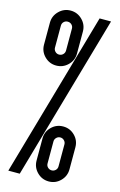

<svg xmlns="http://www.w3.org/2000/svg" viewBox="-134 -943 627 1007"><g transform="rotate(15 179.0 -439.0)"><path d="M119.1 -648.4Q131.8 -648.4 140.6 -657.2Q149.4 -666 149.4 -678.2V-797.4Q149.4 -810.1 140.6 -818.6Q131.8 -827.1 119.1 -827.1Q106.9 -827.1 98.1 -818.6Q89.4 -810.1 89.4 -797.4V-678.2Q89.4 -666 98.1 -657.2Q106.9 -648.4 119.1 -648.4ZM238.8 -51.8Q251 -51.8 259.8 -60.3Q268.6 -68.8 268.6 -81.5V-200.7Q268.6 -212.9 259.8 -221.7Q251 -230.5 238.8 -230.5Q226.6 -230.5 217.8 -221.7Q209 -212.9 209 -200.7V-81.5Q209 -68.8 217.8 -60.3Q226.6 -51.8 238.8 -51.8ZM119.1 -588.9Q82.5 -588.9 56.2 -615Q29.8 -641.1 29.8 -678.2V-797.4Q29.8 -834.5 56.2 -860.8Q82.5 -887.2 119.1 -887.2Q156.2 -887.2 182.6 -860.8Q209 -834.5 209 -797.4V-678.2Q209 -641.1 182.6 -615Q156.2 -588.9 119.1 -588.9ZM238.8 8.3Q201.7 8.3 175.5 -18.1Q149.4 -44.4 149.4 -81.5V-200.7Q149.4 -237.8 175.5 -263.9Q201.7 -290 238.8 -290Q275.9 -290 302 -263.9Q328.1 -237.8 328.1 -200.7V-81.5Q328.1 -44.4 302 -18.1Q275.9 8.3 238.8 8.3ZM82 8.3H20L275.9 -886.7H337.9Z"/></g></svg>

Font: Ignotum
Style: Regular
Weight: 400
Designer: GGBot
Version: 0.10